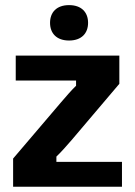

<svg xmlns="http://www.w3.org/2000/svg" viewBox="-20 -712 515 732"><path d="M243.3 -557.5C290.8 -557.5 315.8 -585 315.8 -625C315.8 -665 290.8 -692.5 243.3 -692.5C195.8 -692.5 170.8 -665 170.8 -625C170.8 -585 195.8 -557.5 243.3 -557.5ZM445 0V-95H195V-115C212.5 -131.7 231.7 -153.3 253.3 -178.3L435 -392.5V-500H40V-405H270V-385C252.5 -368.3 233.3 -345.8 212.5 -321.7L30 -107.5V0Z"/></svg>

Font: Familjen Grotesk
Style: Bold
Weight: 700
Designer: Anders Wikstroem, Jonas Baeckman, Matilda Gysing, Kristian Moeller
Foundry: Familjen STHLM AB
Version: Version 2.000